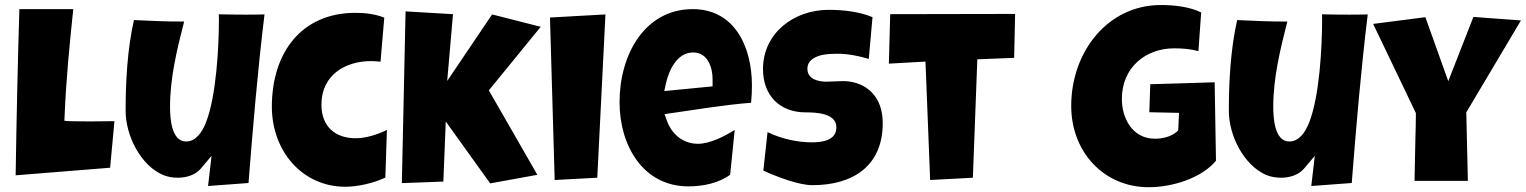

<svg xmlns="http://www.w3.org/2000/svg" viewBox="-20 -744 6191 779"><path d="M426.8 -63.5 444.3 -252.4C415.5 -252 385.7 -251.5 356.4 -251.5C325.2 -251.5 293.5 -251.5 261.7 -252.4L241.2 -253.9L242.2 -274.9C248 -419.4 262.2 -563.5 277.3 -707H58.6C51.8 -482.4 46.9 -257.8 43.5 -32.7Z M489.7 -294.4C489.7 -193.4 550.3 -74.2 640.1 -34.7C659.7 -26.4 680.2 -22.9 702.1 -22.9C737.3 -22.9 773.4 -34.7 794.9 -60.1L838.4 -111.8L824.2 10.7L988.3 -1.5C1006.3 -230 1025.4 -458 1053.2 -685.5C1027.3 -684.6 1001.5 -684.6 975.1 -684.6C939.5 -684.6 903.3 -685.1 867.7 -686C868.2 -679.7 868.2 -673.8 868.2 -667.5C868.2 -554.2 857.9 -353.5 815.4 -246.6C800.3 -208 774.9 -169.9 734.9 -169.9C674.3 -169.9 669.9 -267.6 669.9 -311C669.9 -428.7 698.2 -543.5 727.1 -656.7C659.2 -655.8 591.3 -659.7 523.4 -662.6C497.1 -545.4 489.7 -416.5 489.7 -294.4Z M1083 -311C1083 -131.8 1205.6 13.7 1381.3 13.7C1431.6 13.7 1495.6 -1 1543.5 -23.4L1549.8 -216.8C1510.7 -197.8 1464.8 -183.1 1422.9 -183.1C1341.3 -183.1 1284.2 -229.5 1284.2 -319.3C1284.2 -443.4 1385.7 -496.1 1484.9 -496.1C1497.6 -496.1 1510.7 -495.1 1523.9 -493.7L1539.1 -672.4C1502.4 -687 1462.4 -691.9 1421.9 -691.9C1203.1 -691.9 1083 -530.3 1083 -311Z M1778.8 -7.3 1788.6 -251 1968.8 0 2160.2 -34.7 1963.4 -377.4 2173.8 -635.3 1976.6 -685.5 1794.4 -415.5 1817.9 -686.5 1625.5 -697.8 1610.4 -1Z M2403.3 -22.9 2436.5 -685.5 2211.4 -672.9 2230.5 -13.7Z M2681.2 -402.8C2693.4 -457.5 2726.1 -531.2 2792 -531.2C2856.9 -531.2 2871.1 -460.9 2871.1 -423.8V-393.6L2675.3 -374.5ZM2493.7 -329.6C2493.7 -150.4 2591.3 12.2 2772.9 12.2C2832.5 12.2 2895.5 -1 2942.4 -34.7L2960.9 -216.8C2917.5 -189.5 2858.9 -160.6 2812 -160.6C2750.5 -160.6 2705.1 -199.7 2685.1 -256.3L2676.3 -280.8L2701.7 -284.7C2810.1 -300.3 2918 -318.4 3027.3 -327.1C3029.8 -350.6 3030.8 -374 3030.8 -397C3030.8 -560.1 2956.5 -707 2791 -707C2595.2 -707 2493.7 -521.5 2493.7 -329.6Z M3077.1 -51.8C3136.2 -24.9 3222.2 7.3 3276.4 7.3C3439.9 7.3 3561.5 -70.3 3561.5 -243.7C3561.5 -314.5 3534.2 -371.1 3473.1 -399.9C3452.1 -409.7 3425.3 -415 3402.3 -415C3378.4 -415 3355.5 -412.6 3332.5 -412.6C3298.8 -412.6 3255.9 -423.3 3255.9 -464.8C3255.9 -499 3284.7 -512.7 3313 -520.5C3337.9 -525.9 3365.2 -525.9 3377.9 -525.9C3421.4 -525.9 3464.4 -517.1 3504.9 -504.9L3520 -674.3C3466.8 -696.8 3401.9 -704.1 3341.8 -704.1C3201.7 -704.1 3075.7 -610.4 3075.7 -463.4C3075.7 -356.4 3144 -288.1 3248.5 -288.1C3289.1 -288.1 3373.5 -285.6 3373.5 -227.5C3373.5 -173.8 3315.4 -166.5 3274.4 -166.5C3214.8 -166.5 3150.4 -180.7 3094.2 -208Z M3927.2 -22.9 3945.3 -503.4 4094.7 -509.3 4098.6 -687.5 3591.8 -686.5 3586.4 -485.8 3734.9 -494.1 3753.9 -13.7Z M4326.2 -314.5C4326.2 -127.4 4458.5 15.6 4640.6 15.6C4734.4 15.6 4854 -20 4913.6 -91.8L4908.2 -410.2C4821.3 -406.7 4734.4 -405.3 4647 -402.3L4643.1 -288.6L4763.7 -286.1L4760.3 -214.8L4753.4 -208.5C4728 -187.5 4692.9 -181.2 4666 -181.2C4573.2 -181.2 4531.7 -266.1 4531.7 -342.3C4531.7 -470.7 4628.4 -547.9 4744.1 -547.9C4776.4 -547.9 4809.6 -545.4 4842.3 -536.6L4853.5 -693.4C4806.6 -716.8 4744.1 -723.6 4689.9 -723.6C4473.1 -723.6 4326.2 -532.2 4326.2 -314.5Z M4965.8 -294.4C4965.8 -193.4 5026.4 -74.2 5116.2 -34.7C5135.7 -26.4 5156.2 -22.9 5178.2 -22.9C5213.4 -22.9 5249.5 -34.7 5271 -60.1L5314.5 -111.8L5300.3 10.7L5464.4 -1.5C5482.4 -230 5501.5 -458 5529.3 -685.5C5503.4 -684.6 5477.5 -684.6 5451.2 -684.6C5415.5 -684.6 5379.4 -685.1 5343.8 -686C5344.2 -679.7 5344.2 -673.8 5344.2 -667.5C5344.2 -554.2 5334 -353.5 5291.5 -246.6C5276.4 -208 5251 -169.9 5210.9 -169.9C5150.4 -169.9 5146 -267.6 5146 -311C5146 -428.7 5174.3 -543.5 5203.1 -656.7C5135.3 -655.8 5067.4 -659.7 4999.5 -662.6C4973.1 -545.4 4965.8 -416.5 4965.8 -294.4Z M5935.5 -10.3 5929.2 -288.1 6150.9 -661.1 5958 -675.3 5856 -414.6 5763.2 -674.3 5551.3 -647 5724.6 -285.2V-280.3C5724.6 -242.2 5723.6 -220.7 5722.7 -182.6L5719.2 -10.3Z"/></svg>

Font: Luckiest Guy
Style: Regular
Weight: 400
Designer: Astigmatic (AOETI)
Foundry: Astigmatic (AOETI)
Version: Version 1.001